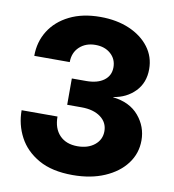

<svg xmlns="http://www.w3.org/2000/svg" viewBox="-83 -813 813 898"><g transform="rotate(10 323.0 -363.5)"><path d="M321.3 11.7Q223.1 11.7 159.7 -24.2Q96.2 -60.1 65.2 -118.7Q34.2 -177.2 34.2 -245.6H204.6Q204.6 -189 235.4 -157Q266.1 -125 320.3 -125Q370.1 -125 401.4 -150.4Q432.6 -175.8 432.6 -215.8Q432.6 -257.3 398.7 -282.5Q364.7 -307.6 307.6 -307.6H239.7V-432.6H307.6Q361.3 -432.6 391.8 -455.3Q422.4 -478 422.4 -517.6Q422.4 -556.6 394.3 -581.5Q366.2 -606.4 321.8 -606.4Q275.9 -606.4 246.3 -578.9Q216.8 -551.3 216.8 -506.3H48.3Q48.3 -572.8 81.3 -625.5Q114.3 -678.2 175.8 -708.7Q237.3 -739.3 321.8 -739.3Q399.9 -739.3 460 -713.4Q520 -687.5 554.2 -642.1Q588.4 -596.7 588.4 -538.1Q588.4 -473.1 547.9 -431.6Q507.3 -390.1 445.8 -380.9V-379.4Q525.4 -370.1 568.1 -319.6Q610.8 -269 610.8 -203.6Q610.8 -141.6 574.2 -93Q537.6 -44.4 472.4 -16.4Q407.2 11.7 321.3 11.7Z"/></g></svg>

Font: Inter Display Extra Bold
Style: Regular
Weight: 800
Designer: Rasmus Andersson
Foundry: rsms
Version: Version 4.000;git-4fc901f